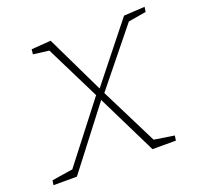

<svg xmlns="http://www.w3.org/2000/svg" viewBox="-130 -633 762 740"><g transform="rotate(-20 251.5 -263.5)"><path d="M-31 0 -28 -19 68 -34 53 -26 246 -275 257 -281 448 -521 534 -526 531 -506 449 -492 463 -500 274 -266 265 -260 65 0ZM375 0 248 -258 128 -500 138 -492 67 -501 69 -521 149 -527 268 -280 395 -26 384 -34 474 -20 471 0Z"/></g></svg>

Font: Bitter Thin ExtraLight
Style: Italic
Weight: 250
Italic angle: -9°
Version: Version 2.002